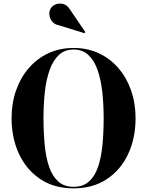

<svg xmlns="http://www.w3.org/2000/svg" viewBox="-20 -1023 806 1053"><path d="M304 -884Q279.5 -888.5 266 -905.2Q252.5 -922 250.8 -942.5Q249 -963 259.5 -979Q268.5 -993 287.8 -999.8Q307 -1006.5 328.2 -1000.5Q349.5 -994.5 364 -970.5L448 -847L443 -841ZM383.5 10Q277 10 201 -40.8Q125 -91.5 84.2 -178.8Q43.5 -266 43.5 -375Q43.5 -456.5 68 -526.8Q92.5 -597 137.5 -649.2Q182.5 -701.5 245 -730.8Q307.5 -760 383.5 -760Q460 -760 522.2 -730.8Q584.5 -701.5 629.5 -649.2Q674.5 -597 699 -526.8Q723.5 -456.5 723.5 -375Q723.5 -266 683 -178.8Q642.5 -91.5 566.2 -40.8Q490 10 383.5 10ZM383.5 -751.5Q335.5 -751.5 303.5 -722Q271.5 -692.5 252.8 -640.8Q234 -589 226.2 -520.8Q218.5 -452.5 218.5 -375Q218.5 -297.5 225 -229.2Q231.5 -161 249 -109.2Q266.5 -57.5 299 -28Q331.5 1.5 383.5 1.5Q436 1.5 468.5 -28Q501 -57.5 518.2 -109.2Q535.5 -161 542 -229.2Q548.5 -297.5 548.5 -375Q548.5 -452.5 540.8 -520.8Q533 -589 514.5 -640.8Q496 -692.5 464 -722Q432 -751.5 383.5 -751.5Z"/></svg>

Font: Bodoni* 24pt
Style: Bold
Weight: 700
Version: Version 2.3